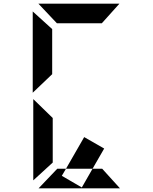

<svg xmlns="http://www.w3.org/2000/svg" viewBox="-20 -823 840 1056"><path d="M192 213 295 105H343L320 144L430 208L489 105H542L640 213ZM163 -278 270 -174V71L163 169ZM191 -803H637L540 -695H293ZM160 -313V-760L267 -663V-415ZM489 105 553 -6 443 -69 343 105Z"/></svg>

Font: Digital Numbers
Style: Regular
Weight: 400
Version: Version 001.102